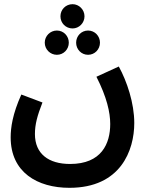

<svg xmlns="http://www.w3.org/2000/svg" viewBox="-20 -668 713 918"><path d="M327 -532C358 -532 384 -558 384 -590C384 -622 358 -648 327 -648C294 -648 269 -622 269 -590C269 -558 294 -532 327 -532ZM252 -406C284 -406 309 -432 309 -464C309 -496 284 -522 252 -522C220 -522 194 -496 194 -464C194 -432 220 -406 252 -406ZM401 -406C433 -406 458 -432 458 -464C458 -496 433 -522 401 -522C369 -522 344 -496 344 -464C344 -432 369 -406 401 -406ZM31 -11C31 156 159 230 312 230C557 230 622 51 622 -80C622 -175 587 -279 548 -350L441 -301C491 -203 507 -130 507 -75C507 18 466 116 315 116C213 116 147 68 147 -27C147 -73 158 -114 183 -178L82 -216C40 -123 31 -58 31 -11Z"/></svg>

Font: Noto Sans Arabic SemCond SemBd
Style: Regular
Weight: 600
Width: 4
Designer: Monotype Design Team, Nadine Chahine, Nizar Qandah and Khaled Hosny
Foundry: Monotype Imaging Inc.
Version: Version 2.012